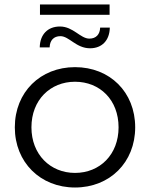

<svg xmlns="http://www.w3.org/2000/svg" viewBox="-20 -830 668 855"><path d="M314 5C469 5 582 -107 582 -263C582 -420 469 -531 314 -531C160 -531 46 -420 46 -263C46 -107 160 5 314 5ZM314 -60C204 -60 120 -142 120 -263C120 -385 204 -466 314 -466C425 -466 508 -385 508 -263C508 -142 425 -60 314 -60ZM381 -615C434 -615 468 -650 469 -707H426C425 -677 408 -658 378 -658C338 -658 306 -712 247 -712C193 -712 158 -677 157 -619H201C202 -650 219 -669 249 -669C288 -669 319 -615 381 -615ZM468 -764V-810H158V-764Z"/></svg>

Font: Montserrat-Alt1
Style: Regular
Weight: 400
Designer: Differentunic
Foundry: Differentunic
Version: Version 7.222